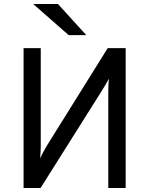

<svg xmlns="http://www.w3.org/2000/svg" viewBox="-20 -941 747 961"><path d="M98 0V-700H184V-213Q184 -200.5 183.2 -182.2Q182.5 -164 181 -149Q188 -163.5 196.2 -179.2Q204.5 -195 211 -206L519 -700H609V0H522V-475Q522 -500 522.8 -517.5Q523.5 -535 525 -547Q518.5 -534.5 507 -515.2Q495.5 -496 488 -484L183 0ZM324 -765 146 -921H270L412 -765Z"/></svg>

Font: Overpass
Style: Regular
Weight: 400
Designer: Delve Withrington, Dave Bailey, Thomas Jockin
Foundry: Delve Fonts LLC
Version: Version 4.000